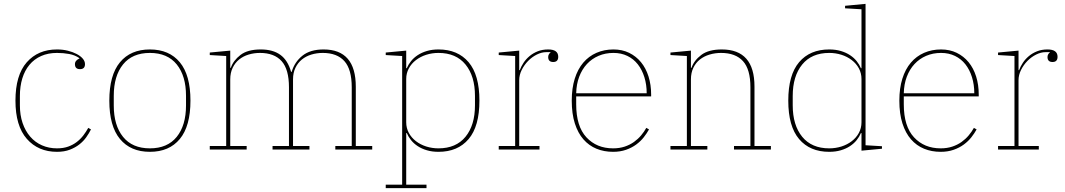

<svg xmlns="http://www.w3.org/2000/svg" viewBox="-20 -774 5515 994"><path d="M275 12Q178 12 119 -55Q60 -122 60 -253Q60 -385 118.5 -451.5Q177 -518 275 -518Q305 -518 331 -511.5Q357 -505 377 -494.5Q397 -484 408.5 -470.5Q420 -457 420 -442Q420 -416 394 -416Q368 -416 368 -442Q368 -452 374.5 -459.5Q381 -467 391 -471V-473Q368 -489 338 -494.5Q308 -500 275 -500Q229 -500 193 -484Q157 -468 132.5 -438.5Q108 -409 95.5 -368Q83 -327 83 -277V-229Q83 -178 97 -137Q111 -96 136.5 -66.5Q162 -37 197.5 -21.5Q233 -6 275 -6Q308 -6 333 -15Q358 -24 377.5 -39Q397 -54 411.5 -73Q426 -92 437 -112L451 -104Q441 -84 426.5 -63.5Q412 -43 391 -26.5Q370 -10 341.5 1Q313 12 275 12Z M756 -6Q847 -6 895 -65.5Q943 -125 943 -228V-278Q943 -381 895 -440.5Q847 -500 756 -500Q665 -500 617 -440.5Q569 -381 569 -278V-228Q569 -125 617 -65.5Q665 -6 756 -6ZM756 12Q656 12 601 -54.5Q546 -121 546 -253Q546 -385 601 -451.5Q656 -518 756 -518Q856 -518 911 -451.5Q966 -385 966 -253Q966 -121 911 -54.5Q856 12 756 12Z M1066 -18H1151V-484L1066 -489V-502L1172 -512V-423H1175Q1188 -461 1225 -489.5Q1262 -518 1330 -518Q1393 -518 1431.5 -490Q1470 -462 1487 -402H1490Q1505 -453 1545.5 -485.5Q1586 -518 1655 -518Q1822 -518 1822 -325V-18H1907V0H1716V-18H1801V-322Q1801 -415 1763 -457.5Q1725 -500 1651 -500Q1620 -500 1592 -491.5Q1564 -483 1543 -466Q1522 -449 1509.5 -423Q1497 -397 1497 -363V-18H1582V0H1391V-18H1476V-322Q1476 -415 1438 -457.5Q1400 -500 1326 -500Q1295 -500 1267 -491.5Q1239 -483 1218 -466Q1197 -449 1184.5 -423Q1172 -397 1172 -363V-18H1257V0H1066Z M1977 182H2062V-484L1977 -489V-502L2083 -512V-421H2086Q2094 -440 2108 -457.5Q2122 -475 2142.5 -488.5Q2163 -502 2190 -510Q2217 -518 2250 -518Q2350 -518 2406 -452Q2462 -386 2462 -253Q2462 -120 2406 -54Q2350 12 2250 12Q2217 12 2190 4Q2163 -4 2142.5 -17.5Q2122 -31 2108 -48.5Q2094 -66 2086 -85H2083V182H2188V200H1977ZM2250 -6Q2341 -6 2390 -66Q2439 -126 2439 -229V-277Q2439 -380 2390 -440Q2341 -500 2250 -500Q2217 -500 2187 -490.5Q2157 -481 2133.5 -463Q2110 -445 2096.5 -420Q2083 -395 2083 -365V-141Q2083 -111 2096.5 -86Q2110 -61 2133.5 -43Q2157 -25 2187 -15.5Q2217 -6 2250 -6Z M2562 -18H2647V-484L2562 -489V-502L2668 -512V-411H2671Q2678 -430 2690.5 -449Q2703 -468 2721.5 -483.5Q2740 -499 2764 -508.5Q2788 -518 2818 -518Q2870 -518 2870 -480Q2870 -453 2844 -453Q2818 -453 2818 -479Q2818 -487 2822 -493.5Q2826 -500 2830 -502V-504H2808Q2784 -504 2759 -491.5Q2734 -479 2714 -458.5Q2694 -438 2681 -412Q2668 -386 2668 -359V-18H2773V0H2562Z M3154 12Q3107 12 3068 -4Q3029 -20 3000.5 -52.5Q2972 -85 2956 -135Q2940 -185 2940 -253Q2940 -317 2955.5 -366.5Q2971 -416 2999.5 -449.5Q3028 -483 3068 -500.5Q3108 -518 3156 -518Q3201 -518 3237 -500.5Q3273 -483 3298.5 -452Q3324 -421 3337.5 -378Q3351 -335 3351 -284V-275H2963V-234Q2963 -120 3016 -63Q3069 -6 3154 -6Q3187 -6 3214 -15Q3241 -24 3262 -39Q3283 -54 3299 -73Q3315 -92 3326 -112L3340 -104Q3329 -84 3313 -63.5Q3297 -43 3274 -26Q3251 -9 3221 1.5Q3191 12 3154 12ZM3328 -291Q3328 -336 3316 -374.5Q3304 -413 3282 -441Q3260 -469 3228 -484.5Q3196 -500 3156 -500Q3114 -500 3079 -485Q3044 -470 3018.5 -442.5Q2993 -415 2978.5 -376.5Q2964 -338 2963 -291Z M3451 -18H3536V-484L3451 -489V-502L3557 -512V-423H3560Q3573 -461 3610.5 -489.5Q3648 -518 3717 -518Q3886 -518 3886 -326V-18H3971V0H3780V-18H3865V-322Q3865 -415 3826.5 -457.5Q3788 -500 3713 -500Q3682 -500 3653.5 -491.5Q3625 -483 3603.5 -466Q3582 -449 3569.5 -423Q3557 -397 3557 -363V-18H3642V0H3451Z M4273 12Q4173 12 4117 -54Q4061 -120 4061 -253Q4061 -386 4117 -452Q4173 -518 4273 -518Q4306 -518 4333 -510Q4360 -502 4380.5 -488.5Q4401 -475 4415 -457.5Q4429 -440 4437 -421H4440V-726L4355 -731V-744L4461 -754V-22L4546 -17V-4L4440 6V-85H4437Q4429 -66 4415 -48.5Q4401 -31 4380.5 -17.5Q4360 -4 4333 4Q4306 12 4273 12ZM4273 -6Q4306 -6 4336 -15.5Q4366 -25 4389.5 -43Q4413 -61 4426.5 -86Q4440 -111 4440 -141V-365Q4440 -395 4426.5 -420Q4413 -445 4389.5 -463Q4366 -481 4336 -490.5Q4306 -500 4273 -500Q4182 -500 4133 -440Q4084 -380 4084 -277V-229Q4084 -126 4133 -66Q4182 -6 4273 -6Z M4850 12Q4803 12 4764 -4Q4725 -20 4696.5 -52.5Q4668 -85 4652 -135Q4636 -185 4636 -253Q4636 -317 4651.5 -366.5Q4667 -416 4695.5 -449.5Q4724 -483 4764 -500.5Q4804 -518 4852 -518Q4897 -518 4933 -500.5Q4969 -483 4994.5 -452Q5020 -421 5033.5 -378Q5047 -335 5047 -284V-275H4659V-234Q4659 -120 4712 -63Q4765 -6 4850 -6Q4883 -6 4910 -15Q4937 -24 4958 -39Q4979 -54 4995 -73Q5011 -92 5022 -112L5036 -104Q5025 -84 5009 -63.5Q4993 -43 4970 -26Q4947 -9 4917 1.5Q4887 12 4850 12ZM5024 -291Q5024 -336 5012 -374.5Q5000 -413 4978 -441Q4956 -469 4924 -484.5Q4892 -500 4852 -500Q4810 -500 4775 -485Q4740 -470 4714.5 -442.5Q4689 -415 4674.5 -376.5Q4660 -338 4659 -291Z M5147 -18H5232V-484L5147 -489V-502L5253 -512V-411H5256Q5263 -430 5275.5 -449Q5288 -468 5306.5 -483.5Q5325 -499 5349 -508.5Q5373 -518 5403 -518Q5455 -518 5455 -480Q5455 -453 5429 -453Q5403 -453 5403 -479Q5403 -487 5407 -493.5Q5411 -500 5415 -502V-504H5393Q5369 -504 5344 -491.5Q5319 -479 5299 -458.5Q5279 -438 5266 -412Q5253 -386 5253 -359V-18H5358V0H5147Z"/></svg>

Font: IBM Plex Serif Thin
Style: Regular
Weight: 100
Designer: Mike Abbink, Paul van der Laan, Pieter van Rosmalen
Foundry: Bold Monday
Version: Version 3.001